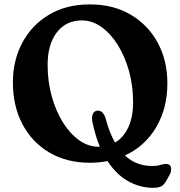

<svg xmlns="http://www.w3.org/2000/svg" viewBox="-20 -738 838 893"><path d="M398 -717.5Q506.5 -717.5 587.5 -670Q668.5 -622.5 713.5 -539.5Q758.5 -456.5 758.5 -351Q758.5 -234 706 -145.5Q653.5 -57 561 -15Q588 10.5 619.8 22.2Q651.5 34 687 34Q711.5 34 725.2 29.2Q739 24.5 753.5 24.5Q762.5 24.5 769.2 30.2Q776 36 776 45.5Q776 53.5 774.8 60Q773.5 66.5 769 75L754.5 101Q745.5 118 733 126.8Q720.5 135.5 691.5 135.5Q632 135.5 577 105.2Q522 75 480 11Q441 19 398.5 19Q290 19 209.2 -28.8Q128.5 -76.5 84.2 -160.8Q40 -245 40 -355Q40 -457 83.8 -539.2Q127.5 -621.5 207.8 -669.5Q288 -717.5 398 -717.5ZM409.5 -173Q405.5 -192 411.5 -207.2Q417.5 -222.5 434.5 -223.5Q461.5 -224 472.5 -182.5Q489.5 -119.5 515 -75Q554 -97.5 576.5 -145.2Q599 -193 599 -263Q599 -339 580 -407.5Q561 -476 527.8 -529Q494.5 -582 451.8 -612.5Q409 -643 361 -643Q287 -643 244.2 -587.2Q201.5 -531.5 201.5 -436Q201.5 -358.5 220.8 -289.5Q240 -220.5 273.2 -167.8Q306.5 -115 349 -85.2Q391.5 -55.5 437.5 -55.5Q441 -55.5 444.5 -55.5Q422.5 -108 409.5 -173Z"/></svg>

Font: Fraunces 9pt SuperSoft SemiBold
Style: Regular
Weight: 600
Version: Version 1.000;[0bf87f6ff]